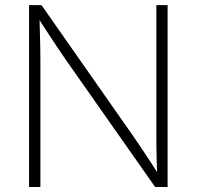

<svg xmlns="http://www.w3.org/2000/svg" viewBox="-20 -748 787 768"><path d="M96.2 0V-727.5H146L513.2 -203.1Q528.8 -180.7 546.1 -154.8Q563.5 -128.9 581.8 -100.8Q600.1 -72.8 618.2 -43.9L608.9 -42Q607.9 -70.8 606.9 -100.1Q606 -129.4 605.7 -157Q605.5 -184.6 605.5 -208V-727.5H650.4V0H600.6L245.1 -506.3Q227.5 -531.7 209.5 -558.6Q191.4 -585.4 171.4 -616.2Q151.4 -647 127.9 -683.1L137.7 -685.5Q138.7 -650.4 139.6 -618.2Q140.6 -585.9 141.1 -557.9Q141.6 -529.8 141.6 -506.8V0Z"/></svg>

Font: Inter 20pt ExtraLight
Style: Regular
Weight: 250
Version: Version 4.001;git-66647c0bb